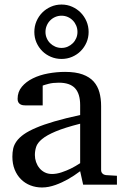

<svg xmlns="http://www.w3.org/2000/svg" viewBox="-20 -809 549 841"><path d="M331.1 -267.1Q263.7 -250 224.1 -233.4Q184.6 -216.8 164.3 -200Q144 -183.1 138.4 -165.8Q132.8 -148.4 132.8 -129.9Q132.8 -114.3 137.9 -99.4Q143.1 -84.5 152.6 -72.8Q162.1 -61 176 -54Q189.9 -46.9 208 -46.9Q228 -46.9 249.8 -54.2Q271.5 -61.5 289.6 -70.3Q310.5 -80.6 331.1 -94.2ZM344.2 0 331.1 -59.1Q304.7 -39.1 276.9 -23.4Q264.6 -16.6 251 -10.3Q237.3 -3.9 222.9 1.2Q208.5 6.3 193.6 9.3Q178.7 12.2 164.1 12.2Q136.7 12.2 113 2.9Q89.4 -6.3 71.8 -23.9Q54.2 -41.5 44.2 -66.4Q34.2 -91.3 34.2 -123Q34.2 -141.6 37.8 -158.2Q41.5 -174.8 52.7 -190.4Q64 -206.1 84.2 -220.5Q104.5 -234.9 137.5 -249Q170.4 -263.2 218 -277.1Q265.6 -291 331.1 -305.2V-348.1Q331.1 -398.4 308.6 -422.6Q286.1 -446.8 237.8 -446.8Q211.4 -446.8 192.9 -441.9Q174.3 -437 167 -434.1V-347.2H94.2Q87.4 -347.2 80.8 -348.1Q74.2 -349.1 68.8 -352.3Q63.5 -355.5 60.3 -361.1Q57.1 -366.7 57.1 -376Q57.1 -406.7 75.7 -429Q94.2 -451.2 124 -465.8Q153.8 -480.5 190.9 -487.3Q228 -494.1 265.1 -494.1Q311.5 -494.1 342 -482.9Q372.6 -471.7 390.4 -451.7Q408.2 -431.6 415.5 -404.3Q422.9 -377 422.9 -344.2V-64Q422.9 -54.7 429 -48.8Q435.1 -43 443.8 -42L492.2 -39.1V0ZM319.3 -668.9Q319.3 -683.6 314 -696.5Q308.6 -709.5 299.1 -719.2Q289.6 -729 276.9 -734.6Q264.2 -740.2 249.5 -740.2Q234.9 -740.2 221.9 -734.6Q209 -729 199.5 -719.2Q189.9 -709.5 184.6 -696.5Q179.2 -683.6 179.2 -668.9Q179.2 -654.8 184.6 -642.1Q189.9 -629.4 199.5 -619.9Q209 -610.4 221.9 -604.7Q234.9 -599.1 249.5 -599.1Q264.2 -599.1 276.9 -604.7Q289.6 -610.4 299.1 -619.9Q308.6 -629.4 314 -642.1Q319.3 -654.8 319.3 -668.9ZM368.2 -668.9Q368.2 -644.5 358.9 -623Q349.6 -601.6 333.5 -585.4Q317.4 -569.3 295.9 -560.1Q274.4 -550.8 249.5 -550.8Q224.6 -550.8 202.9 -560.1Q181.2 -569.3 165 -585.4Q148.9 -601.6 139.6 -623Q130.4 -644.5 130.4 -668.9Q130.4 -693.8 139.6 -715.6Q148.9 -737.3 165 -753.7Q181.2 -770 202.9 -779.5Q224.6 -789.1 249.5 -789.1Q274.4 -789.1 295.9 -779.5Q317.4 -770 333.5 -753.7Q349.6 -737.3 358.9 -715.6Q368.2 -693.8 368.2 -668.9Z"/></svg>

Font: BabelStone Ogham Special
Style: Regular
Weight: 400
Designer: Andrew West
Foundry: BabelStone
Version: Version 1.02 March 14, 2022